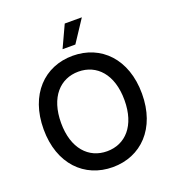

<svg xmlns="http://www.w3.org/2000/svg" viewBox="-166 -1073 1099 1211"><g transform="rotate(-20 383.5 -467.5)"><path d="M383.8 9.8C573.2 9.8 713.9 -129.9 713.9 -363.3C713.9 -597.2 573.2 -737.3 383.8 -737.3C194.3 -737.3 53.7 -597.2 53.7 -363.3C53.7 -130.4 194.3 9.8 383.8 9.8ZM383.8 -96.7C261.2 -96.7 170.9 -190.9 170.9 -363.3C170.9 -536.6 261.2 -630.9 383.8 -630.9C506.3 -630.9 596.2 -536.6 596.2 -363.3C596.2 -190.4 506.3 -96.7 383.8 -96.7ZM338.9 -797.9H424.8L522 -945.3H407.2Z"/></g></svg>

Font: Raveo Medium
Style: Regular
Weight: 500
Designer: Jakub Foglar, Rasmus Andersson (Inter)
Foundry: Jakubfoglar.com
Version: Version 1.100;Glyphs 3.2.3 (3260)